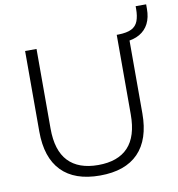

<svg xmlns="http://www.w3.org/2000/svg" viewBox="-91 -918 937 1009"><g transform="rotate(-10 378.0 -414.0)"><path d="M362 8Q227 8 157 -64Q87 -136 87 -275V-705H148V-280Q148 -163 202.5 -105.5Q257 -48 362 -48Q468 -48 522 -105.5Q576 -163 576 -280V-705H637V-275Q637 -136 567 -64Q497 8 362 8ZM613 -661 585 -681V-705Q631 -706 655.5 -718.5Q680 -731 690 -757Q700 -783 700 -822V-836H756V-812Q756 -766 739.5 -733.5Q723 -701 691 -682.5Q659 -664 613 -661Z"/></g></svg>

Font: Nunito Sans 12pt Light
Style: Regular
Weight: 300
Designer: Vernon Adams
Foundry: Vernon Adams
Version: Version 3.101;gftools[0.9.27]